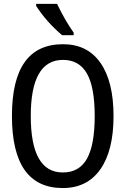

<svg xmlns="http://www.w3.org/2000/svg" viewBox="-20 -951 640 981"><path d="M300.8 9.8Q41 9.8 41 -358.9Q41 -725.1 301.8 -725.1Q426.8 -725.1 493.4 -629.6Q560.1 -534.2 560.1 -357.9Q560.1 -181.6 492.7 -85.9Q425.3 9.8 300.8 9.8ZM300.8 -69.8Q385.3 -69.8 424.6 -140.6Q463.9 -211.4 463.9 -357.9Q463.9 -505.9 424.1 -575.4Q384.3 -645 301.8 -645Q137.2 -645 137.2 -357.9Q137.2 -69.8 300.8 -69.8ZM356.4 -771H297.4Q216.3 -840.3 164.6 -920.9V-931.2H271.5Q313.5 -844.2 356.4 -784.2Z"/></svg>

Font: Apple Sans Adjectives
Style: Regular
Weight: 400
Monospace: yes
Foundry: Apple Sans Adjectives
Version: Version 0.01